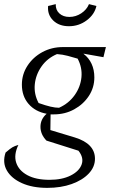

<svg xmlns="http://www.w3.org/2000/svg" viewBox="-47 -709 547 930"><path d="M214 -155Q206 -155 198 -155L197 -79L316 -43Q413 -13 413 60Q413 100 382.5 132Q352 164 300 182.5Q248 201 182 201Q110 201 59 178Q8 155 -14 116.5Q-36 78 -20 30Q2 11 13 4.5Q24 -2 42 -7Q19 41 31.5 79Q44 117 85.5 139.5Q127 162 193 162Q254 162 295.5 141Q337 120 348.5 87.5Q360 55 333 21L178 -28Q149 -58 149 -95Q149 -132 179 -158Q124 -168 91.5 -205.5Q59 -243 59 -299Q59 -349 86 -390.5Q113 -432 158 -456.5Q203 -481 258 -481H466L454 -432L358 -449V-448Q383 -429 396.5 -400Q410 -371 410 -334Q410 -285 383.5 -244.5Q357 -204 312.5 -179.5Q268 -155 214 -155ZM239 -187Q286 -208 314.5 -248Q343 -288 347.5 -335Q352 -382 329 -425Q305 -432 281 -438.5Q257 -445 229 -447Q182 -427 154 -387Q126 -347 121.5 -300Q117 -253 140 -210Q174 -198 197.5 -192.5Q221 -187 239 -187ZM287 -582Q239 -582 210.5 -610Q182 -638 186 -680L223 -689Q222 -661 240.5 -644Q259 -627 289 -627Q320 -627 346.5 -644.5Q373 -662 384 -689L420 -680Q411 -639 373 -610.5Q335 -582 287 -582Z"/></svg>

Font: Piazzolla Light
Style: Italic
Weight: 300
Italic angle: -11.3°
Designer: Juan Pablo del Peral
Foundry: Huerta Tipografica
Version: Version 1.330